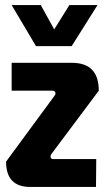

<svg xmlns="http://www.w3.org/2000/svg" viewBox="-20 -738 417 758"><path d="M122 -556 26 -718H141L194 -622L254 -718H365L263 -556ZM360 -110 359 0H99Q4 0 4 -100L196 -361Q201 -368 198 -374Q195 -380 187 -380H26V-490H264Q370 -490 370 -380L183 -130Q178 -123 180 -116.5Q182 -110 190 -110Z"/></svg>

Font: Gemunu Libre ExtraBold
Style: Regular
Weight: 800
Designer: Puspanada Ekanayake, Sola Matas, Pathum Egodawatta, Kosala Senevirathne
Foundry: mooniak
Version: Version 1.100